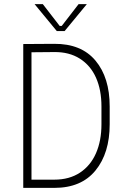

<svg xmlns="http://www.w3.org/2000/svg" viewBox="-20 -913 640 933"><path d="M133 -40H244Q317 -40 368.5 -74Q420 -108 446.5 -168.5Q473 -229 473 -309V-396Q473 -476 446.5 -535.5Q420 -595 368 -628Q316 -661 243 -660L133 -659ZM513 -396V-309Q513 -169 444 -84.5Q375 0 244 0H93V-699L243 -700Q375 -701 444 -618.5Q513 -536 513 -396ZM270 -787H280L362 -893H402L294 -762H256L148 -893H188Z"/></svg>

Font: Fliege Mono Thin
Style: Regular
Weight: 100
Version: Version 0.020;Glyphs 3.3 (3306)